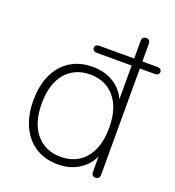

<svg xmlns="http://www.w3.org/2000/svg" viewBox="-131 -814 844 926"><g transform="rotate(20 291.0 -351.5)"><path d="M268 8Q203 8 154.5 -22.5Q106 -53 79.5 -109.5Q53 -166 53 -242Q53 -319 79 -375Q105 -431 153.5 -461.5Q202 -492 268 -492Q338 -492 387 -456Q436 -420 452 -358H441V-562H262Q252 -562 246 -567Q240 -572 240 -580Q240 -588 246 -593Q252 -598 262 -598H453L441 -585V-689Q441 -700 446.5 -705.5Q452 -711 462 -711Q472 -711 477.5 -705.5Q483 -700 483 -689V-585L471 -598H560Q571 -598 576.5 -593Q582 -588 582 -580Q582 -572 576.5 -567Q571 -562 560 -562H483V-16Q483 -6 477.5 0Q472 6 462 6Q452 6 446.5 0Q441 -6 441 -16V-126H452Q436 -65 387 -28.5Q338 8 268 8ZM269 -31Q322 -31 361 -56Q400 -81 421 -128.5Q442 -176 442 -242Q442 -342 395.5 -397.5Q349 -453 269 -453Q216 -453 177 -428Q138 -403 117 -356Q96 -309 96 -242Q96 -142 143 -86.5Q190 -31 269 -31Z"/></g></svg>

Font: Nunito ExtraLight
Style: Regular
Weight: 200
Designer: Vernon Adams
Foundry: Vernon Adams
Version: Version 3.602;April 4, 2023;FontCreator 14.0.0.2856 64-bit